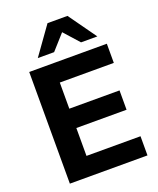

<svg xmlns="http://www.w3.org/2000/svg" viewBox="-168 -1040 936 1139"><g transform="rotate(-20 299.5 -470.0)"><path d="M72 0V-705H562V-584H221V-419H538V-297H221V-121H562V0ZM148 -765 273 -940H399L524 -765H421L336 -860L251 -765Z"/></g></svg>

Font: Mulish ExtraBold
Style: Regular
Weight: 800
Designer: Vernon Adams
Foundry: Vernon Adams
Version: Version 3.603; ttfautohint (v1.8.3)